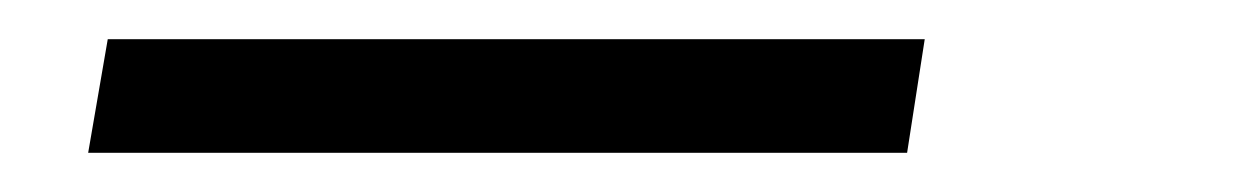

<svg xmlns="http://www.w3.org/2000/svg" viewBox="-20 -20 640 98"><path d="M443 58H25L35 0H452Z"/></svg>

Font: Iosevka Curly Light Extended
Style: Italic
Weight: 300
Width: 7
Italic angle: -9°
Monospace: yes
Designer: Belleve Invis
Foundry: Belleve Invis
Version: Version 11.1.0; ttfautohint (v1.8.3)